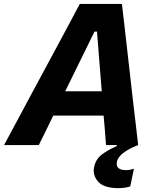

<svg xmlns="http://www.w3.org/2000/svg" viewBox="-52 -733 792 970"><path d="M-31.5 0Q-0.5 -58 34 -122Q68 -185.5 99 -243.5L230.5 -487.5Q264 -550.5 293 -604Q321.5 -657.5 351 -713H564Q570 -658 576.5 -605.5Q582.5 -552.5 590 -487L618 -240Q625 -182 632.2 -119.2Q639.5 -56.5 646 0H483.5Q481 -36 478 -74Q474.5 -111.5 471.5 -149H217Q199 -111.5 180.5 -73.8Q162 -36 144 0ZM425.5 -573.5 277.5 -272H462L438 -573.5ZM546 217.5Q474 217.5 444.5 185.5Q421.5 160.5 421.5 129.5Q421.5 121 423.5 111.5Q431.5 71 462.8 47.5Q494 24 538 5L544 -24L622 -33.5L646 0Q603 16 573 38Q543 60 538.5 85.5Q537.5 90.5 537.5 95Q537.5 108 546.5 116Q558.5 126.5 582.5 126.5Q596 126.5 607 124.2Q618 122 624.5 119.5L606 209Q595 212.5 579.8 215Q564.5 217.5 546 217.5Z"/></svg>

Font: Heraclito
Style: Bold Italic
Weight: 700
Italic angle: -12°
Designer: Kostas Bartsokas (font) & Cristiano Sobral (main changes)
Foundry: Kostas Bartsokas (font) & Cristiano Sobral (main changes)
Version: Version 1.00;July 8, 2020;FontCreator 13.0.0.2655 64-bit